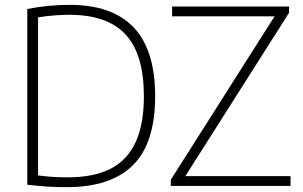

<svg xmlns="http://www.w3.org/2000/svg" viewBox="-20 -767 1250 792"><path d="M92.5 -5V-730Q180 -747 267.5 -747Q443 -747 531.5 -653.8Q620 -560.5 620 -370Q620 -177.5 529 -86.2Q438 5 255.5 5Q214.5 5 177.5 2.8Q140.5 0.5 92.5 -5ZM573.5 -370Q573.5 -543.5 498 -624.8Q422.5 -706 266 -706Q205.5 -706 137 -695.5V-43.5Q191 -35.5 259.5 -35.5Q365.5 -35.5 434.8 -70.2Q504 -105 538.8 -179Q573.5 -253 573.5 -370ZM744.5 -40.5H1178.5V0H684.5V-25.5L1112.5 -699.5H690V-740H1172.5V-714.5Z"/></svg>

Font: Encode Sans ExtraLight
Style: Regular
Weight: 275
Designer: Multiple Designers
Foundry: Impallari Type
Version: Version 2.000